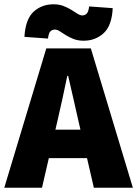

<svg xmlns="http://www.w3.org/2000/svg" viewBox="-20 -876 640 896"><path d="M0 0 196 -650H404L600 0H418L345 -316Q335 -363 322 -418Q309 -473 298 -522H294Q284 -473 272 -418Q260 -363 249 -316L176 0ZM141 -138V-271H457V-138ZM370 -686Q344 -686 323.5 -694Q303 -702 287 -712Q271 -722 259 -730Q247 -738 236 -738Q224 -738 215.5 -730Q207 -722 204 -696L94 -704Q99 -787 137 -821.5Q175 -856 230 -856Q256 -856 276.5 -848Q297 -840 313 -830Q329 -820 341.5 -812Q354 -804 364 -804Q376 -804 384.5 -812.5Q393 -821 396 -846L506 -838Q502 -756 463.5 -721Q425 -686 370 -686Z"/></svg>

Font: Source Code Pro ExtraLight Black
Style: Regular
Weight: 900
Monospace: yes
Version: Version 1.018;hotconv 1.0.116;makeotfexe 2.5.65601